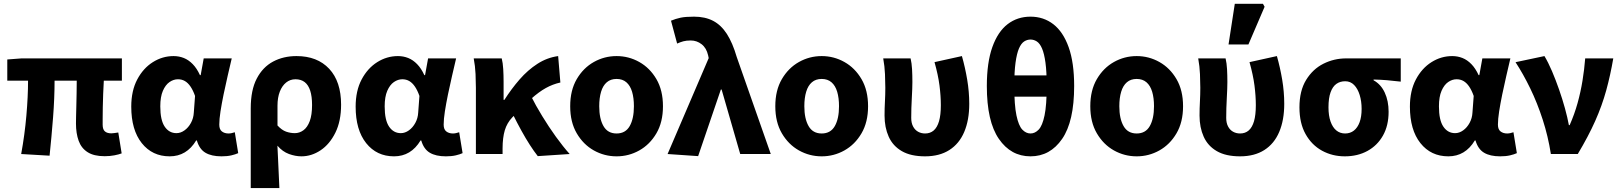

<svg xmlns="http://www.w3.org/2000/svg" viewBox="-20 -799 8406 996"><path d="M522.6 11.3Q467.1 11.3 434.5 -9.6Q401.8 -30.4 388 -68.7Q374.1 -107 374.1 -158.4Q374.1 -169.4 374.6 -193.4Q375.1 -217.5 376 -249.5Q376.9 -281.5 377.4 -315.4Q377.9 -349.3 378.1 -380.4H263.1Q263.1 -291.5 255.3 -190.2Q247.4 -89 237.2 8.6L89.9 0Q108.2 -100.1 116.8 -199.2Q125.5 -298.3 125.5 -380.4H17.8V-490.5L92 -496.1H612.3V-380.4H518.5Q516.7 -348.1 515.2 -312Q513.7 -275.8 513.2 -242.5Q512.7 -209.2 512.6 -185.1Q512.5 -160.9 512.5 -152.4Q512.5 -127.4 524.2 -117.4Q535.9 -107.3 557.6 -107.3Q565.1 -107.3 574.1 -108.8Q583.2 -110.3 593.6 -111.7L611.1 -3.3Q597 2.2 573.8 6.7Q550.6 11.3 522.6 11.3Z M860.3 12Q769.9 12 715.4 -56.6Q660.9 -125.1 660.9 -245.6Q660.9 -328.1 691.9 -386.7Q723 -445.3 773 -476.7Q822.9 -508.1 880.4 -508.1Q908.3 -508.1 933.4 -498.2Q958.5 -488.2 979.8 -466.3Q1001.2 -444.4 1017.3 -409.2H1021L1036.7 -496.1H1182.1Q1172.1 -453.2 1160.9 -405Q1149.6 -356.8 1139.9 -309.3Q1130.2 -261.9 1123.8 -221.2Q1117.5 -180.5 1117.5 -152.4Q1117.5 -127.6 1131.2 -117.1Q1144.9 -106.6 1165.5 -106.6Q1172.9 -106.6 1181.1 -108.3Q1189.4 -110 1198 -113L1215.7 -4.6Q1202.2 1.7 1180.4 6.9Q1158.7 12 1128.9 12Q1077.2 12 1045.8 -6.6Q1014.3 -25.2 1001.2 -70.3H997.6Q948.1 12 860.3 12ZM895.3 -108.3Q917.1 -108.3 937.1 -122.7Q957.2 -137 970.5 -161.4Q983.9 -185.8 985.4 -215.2L991.8 -301.3Q981.6 -330.4 968.4 -349.8Q955.3 -369.1 939.2 -378.5Q923.2 -387.8 903.1 -387.8Q880.4 -387.8 859.4 -373.4Q838.5 -359 825 -328Q811.5 -296.9 811.5 -247.2Q811.5 -175.5 834.5 -141.9Q857.4 -108.3 895.3 -108.3Z M1280.7 176.7V-237.2Q1280.7 -331.5 1311.9 -391.3Q1343.1 -451 1396.7 -479.6Q1450.2 -508.1 1517.9 -508.1Q1626.2 -508.1 1687.8 -442Q1749.4 -376 1749.4 -255.9Q1749.4 -170.8 1719.8 -110.8Q1690.1 -50.8 1643.1 -19.4Q1596 12 1543.6 12Q1512.6 12 1479.1 -0.1Q1445.7 -12.3 1419.1 -43.3Q1420.9 -5.2 1422.7 31.6Q1424.4 68.4 1426 104.3Q1427.7 140.2 1429.3 176.7ZM1509.3 -108.3Q1533.7 -108.3 1554.2 -123.4Q1574.7 -138.4 1586.8 -170.7Q1598.8 -202.9 1598.8 -254.2Q1598.8 -298.8 1589.3 -328.4Q1579.8 -358 1560.8 -372.9Q1541.8 -387.8 1512.6 -387.8Q1485.4 -387.8 1464.4 -371Q1443.4 -354.2 1431.4 -323.5Q1419.5 -292.8 1419.5 -250.6V-148.1Q1442 -123.8 1464.4 -116Q1486.8 -108.3 1509.3 -108.3Z M2024.3 12Q1933.9 12 1879.4 -56.6Q1824.9 -125.1 1824.9 -245.6Q1824.9 -328.1 1855.9 -386.7Q1887 -445.3 1937 -476.7Q1986.9 -508.1 2044.4 -508.1Q2072.3 -508.1 2097.4 -498.2Q2122.5 -488.2 2143.8 -466.3Q2165.2 -444.4 2181.3 -409.2H2185L2200.7 -496.1H2346.1Q2336.1 -453.2 2324.9 -405Q2313.6 -356.8 2303.9 -309.3Q2294.2 -261.9 2287.8 -221.2Q2281.5 -180.5 2281.5 -152.4Q2281.5 -127.6 2295.2 -117.1Q2308.9 -106.6 2329.5 -106.6Q2336.9 -106.6 2345.1 -108.3Q2353.4 -110 2362 -113L2379.7 -4.6Q2366.2 1.7 2344.4 6.9Q2322.7 12 2292.9 12Q2241.2 12 2209.8 -6.6Q2178.3 -25.2 2165.2 -70.3H2161.6Q2112.1 12 2024.3 12ZM2059.3 -108.3Q2081.1 -108.3 2101.1 -122.7Q2121.2 -137 2134.5 -161.4Q2147.9 -185.8 2149.4 -215.2L2155.8 -301.3Q2145.6 -330.4 2132.4 -349.8Q2119.3 -369.1 2103.2 -378.5Q2087.2 -387.8 2067.1 -387.8Q2044.4 -387.8 2023.4 -373.4Q2002.5 -359 1989 -328Q1975.5 -296.9 1975.5 -247.2Q1975.5 -175.5 1998.5 -141.9Q2021.4 -108.3 2059.3 -108.3Z M2448.7 0V-343.5Q2448.7 -373.3 2446.9 -415.1Q2445 -456.8 2437.4 -496.1H2582.7Q2588.6 -472.7 2590.5 -440.7Q2592.4 -408.6 2592.4 -373.6V-280.8H2596.4Q2633.1 -338.3 2675.5 -387Q2718 -435.7 2767.9 -467.9Q2817.7 -500.2 2875.4 -508.1L2886.9 -371Q2847.5 -362.3 2811.6 -342.4Q2775.8 -322.6 2734.7 -285.9Q2693.6 -249.1 2637.2 -189.8Q2610.2 -161.4 2598.7 -123.3Q2587.3 -85.2 2587.1 -29.4V0ZM2769.7 10.9Q2749.9 -14.3 2728.7 -47.2Q2707.4 -80.1 2685.4 -120.1Q2663.3 -160.1 2640.1 -206.7L2733.8 -302.2Q2758.6 -252.5 2792.6 -197Q2826.5 -141.4 2863.7 -89.7Q2901 -38.1 2935.2 0Z M3178.5 12Q3115.4 12 3060.6 -18.6Q3005.9 -49.3 2971.9 -107.4Q2937.9 -165.4 2937.9 -247.9Q2937.9 -330.5 2971.9 -388.6Q3005.9 -446.7 3060.6 -477.4Q3115.4 -508.1 3178.5 -508.1Q3241.6 -508.1 3296.3 -477.4Q3351.1 -446.7 3385.1 -388.6Q3419.1 -330.5 3419.1 -247.9Q3419.1 -165.4 3385.1 -107.4Q3351.1 -49.3 3296.3 -18.6Q3241.6 12 3178.5 12ZM3178.5 -106.6Q3224.7 -106.6 3246.6 -145Q3268.4 -183.3 3268.4 -247.9Q3268.4 -291 3258.9 -323Q3249.3 -354.9 3229.3 -372.2Q3209.2 -389.5 3178.5 -389.5Q3147.7 -389.5 3127.7 -372.2Q3107.6 -354.9 3098.1 -323Q3088.5 -291 3088.5 -247.9Q3088.5 -183.3 3110.5 -145Q3132.4 -106.6 3178.5 -106.6Z M3601.6 10.9 3443.1 0 3656.4 -497.6 3653.3 -512.1Q3644.7 -550.2 3619.6 -569.6Q3594.5 -589 3563.4 -589Q3540.5 -589 3524.9 -584.8Q3509.4 -580.6 3492.6 -573L3460.8 -691.6Q3485.2 -701.8 3510.6 -707.2Q3536 -712.6 3580.3 -712.6Q3637.7 -712.6 3679.3 -690.9Q3720.9 -669.2 3750.7 -622.9Q3780.4 -576.6 3801.6 -503.9L3978.4 0H3819.9L3723.4 -334.4H3719.4Z M4242.5 12Q4179.4 12 4124.6 -18.6Q4069.9 -49.3 4035.9 -107.4Q4001.9 -165.4 4001.9 -247.9Q4001.9 -330.5 4035.9 -388.6Q4069.9 -446.7 4124.6 -477.4Q4179.4 -508.1 4242.5 -508.1Q4305.6 -508.1 4360.3 -477.4Q4415.1 -446.7 4449.1 -388.6Q4483.1 -330.5 4483.1 -247.9Q4483.1 -165.4 4449.1 -107.4Q4415.1 -49.3 4360.3 -18.6Q4305.6 12 4242.5 12ZM4242.5 -106.6Q4288.7 -106.6 4310.6 -145Q4332.4 -183.3 4332.4 -247.9Q4332.4 -291 4322.9 -323Q4313.3 -354.9 4293.3 -372.2Q4273.2 -389.5 4242.5 -389.5Q4211.7 -389.5 4191.7 -372.2Q4171.6 -354.9 4162.1 -323Q4152.5 -291 4152.5 -247.9Q4152.5 -183.3 4174.5 -145Q4196.4 -106.6 4242.5 -106.6Z M4778.8 12Q4704.9 12 4658.4 -14.9Q4611.8 -41.8 4590.2 -89.8Q4568.6 -137.9 4568.6 -199.6Q4568.6 -236.2 4570.6 -272Q4572.6 -307.7 4572.6 -343.5Q4572.6 -373.3 4570.9 -414.3Q4569.2 -455.2 4561.7 -496.1H4703.7Q4709.6 -471.1 4711.3 -439.9Q4713 -408.6 4713 -373.6Q4713 -342.8 4710 -289.8Q4707 -236.8 4707 -187.4Q4707 -160.9 4716.7 -142.8Q4726.3 -124.7 4742.5 -115.7Q4758.8 -106.6 4779.1 -106.6Q4805.5 -106.6 4823.6 -122.2Q4841.7 -137.8 4851.2 -170.1Q4860.6 -202.3 4860.6 -253.1Q4860.6 -301.1 4853.6 -355.5Q4846.6 -409.9 4827.8 -476.7L4969.9 -508.1Q4986.8 -448.7 4997.4 -385.5Q5008 -322.4 5008 -260.3Q5008 -176 4982 -114.7Q4956 -53.4 4904.7 -20.7Q4853.5 12 4778.8 12Z M5325.7 12Q5223.9 12 5161.6 -78.6Q5099.2 -169.1 5099.2 -352.5Q5099.2 -474.4 5127.7 -554.5Q5156.2 -634.6 5207 -673.6Q5257.8 -712.6 5325.7 -712.6Q5393.6 -712.6 5444.4 -673.2Q5495.2 -633.8 5523.7 -554.1Q5552.2 -474.4 5552.2 -352.5Q5552.2 -169.1 5489.9 -78.6Q5427.6 12 5325.7 12ZM5325.7 -106.6Q5349.1 -106.6 5368.3 -126.8Q5387.5 -147 5398.6 -200.4Q5409.8 -253.8 5409.8 -352.5Q5409.8 -427.2 5403.3 -474.3Q5396.9 -521.4 5385.5 -547.6Q5374.2 -573.8 5358.6 -583.9Q5343.1 -593.9 5325.7 -593.9Q5308.4 -593.9 5292.8 -583.9Q5277.3 -573.8 5265.9 -547.6Q5254.6 -521.4 5248.1 -474.3Q5241.6 -427.2 5241.6 -352.5Q5241.6 -253.8 5252.8 -200.4Q5264 -147 5283.1 -126.8Q5302.3 -106.6 5325.7 -106.6ZM5178.2 -297.6V-408H5473.2V-297.6Z M5876.5 12Q5813.4 12 5758.6 -18.6Q5703.9 -49.3 5669.9 -107.4Q5635.9 -165.4 5635.9 -247.9Q5635.9 -330.5 5669.9 -388.6Q5703.9 -446.7 5758.6 -477.4Q5813.4 -508.1 5876.5 -508.1Q5939.6 -508.1 5994.3 -477.4Q6049.1 -446.7 6083.1 -388.6Q6117.1 -330.5 6117.1 -247.9Q6117.1 -165.4 6083.1 -107.4Q6049.1 -49.3 5994.3 -18.6Q5939.6 12 5876.5 12ZM5876.5 -106.6Q5922.7 -106.6 5944.6 -145Q5966.4 -183.3 5966.4 -247.9Q5966.4 -291 5956.9 -323Q5947.3 -354.9 5927.3 -372.2Q5907.2 -389.5 5876.5 -389.5Q5845.7 -389.5 5825.7 -372.2Q5805.6 -354.9 5796.1 -323Q5786.5 -291 5786.5 -247.9Q5786.5 -183.3 5808.5 -145Q5830.4 -106.6 5876.5 -106.6Z M6412.8 12Q6338.9 12 6292.4 -14.9Q6245.8 -41.8 6224.2 -89.8Q6202.6 -137.9 6202.6 -199.6Q6202.6 -236.2 6204.6 -272Q6206.6 -307.7 6206.6 -343.5Q6206.6 -373.3 6204.9 -414.3Q6203.2 -455.2 6195.7 -496.1H6337.7Q6343.6 -471.1 6345.3 -439.9Q6347 -408.6 6347 -373.6Q6347 -342.8 6344 -289.8Q6341 -236.8 6341 -187.4Q6341 -160.9 6350.7 -142.8Q6360.3 -124.7 6376.5 -115.7Q6392.8 -106.6 6413.1 -106.6Q6439.5 -106.6 6457.6 -122.2Q6475.7 -137.8 6485.2 -170.1Q6494.6 -202.3 6494.6 -253.1Q6494.6 -301.1 6487.6 -355.5Q6480.6 -409.9 6461.8 -476.7L6603.9 -508.1Q6620.8 -448.7 6631.4 -385.5Q6642 -322.4 6642 -260.3Q6642 -176 6616 -114.7Q6590 -53.4 6538.7 -20.7Q6487.5 12 6412.8 12ZM6353 -568.2 6385.5 -779.4H6531.5L6540.1 -763.9L6456.1 -568.2Z M6956.2 12Q6891.5 12 6838 -17.3Q6784.5 -46.6 6752.7 -103.3Q6720.9 -159.9 6720.9 -242.2Q6720.9 -328.1 6755.6 -384.5Q6790.4 -441 6845.6 -468.6Q6900.9 -496.1 6963.1 -496.1H7246.4V-375.5Q7206.1 -380.1 7175.1 -382.9Q7144.2 -385.6 7105.5 -386.4V-382.4Q7143.3 -361.9 7163.3 -318.8Q7183.4 -275.7 7183.4 -219.2Q7183.4 -147.6 7154.2 -95.9Q7125.1 -44.2 7073.8 -16.1Q7022.5 12 6956.2 12ZM6957.8 -106.6Q6984.4 -106.6 7003.5 -121.7Q7022.5 -136.7 7033 -165.1Q7043.4 -193.5 7043.4 -234Q7043.4 -273.5 7033.4 -306.1Q7023.4 -338.7 7004.5 -358.1Q6985.6 -377.5 6958.2 -377.5Q6931.6 -377.5 6912.3 -363.7Q6893 -349.9 6882.3 -320Q6871.5 -290.2 6871.5 -242.2Q6871.5 -199.3 6882.2 -168.8Q6892.8 -138.4 6912 -122.5Q6931.3 -106.6 6957.8 -106.6Z M7493.3 12Q7402.9 12 7348.4 -56.6Q7293.9 -125.1 7293.9 -245.6Q7293.9 -328.1 7324.9 -386.7Q7356 -445.3 7406 -476.7Q7455.9 -508.1 7513.4 -508.1Q7541.3 -508.1 7566.4 -498.2Q7591.5 -488.2 7612.8 -466.3Q7634.2 -444.4 7650.3 -409.2H7654L7669.7 -496.1H7815.1Q7805.1 -453.2 7793.9 -405Q7782.6 -356.8 7772.9 -309.3Q7763.2 -261.9 7756.8 -221.2Q7750.5 -180.5 7750.5 -152.4Q7750.5 -127.6 7764.2 -117.1Q7777.9 -106.6 7798.5 -106.6Q7805.9 -106.6 7814.1 -108.3Q7822.4 -110 7831 -113L7848.7 -4.6Q7835.2 1.7 7813.4 6.9Q7791.7 12 7761.9 12Q7710.2 12 7678.8 -6.6Q7647.3 -25.2 7634.2 -70.3H7630.6Q7581.1 12 7493.3 12ZM7528.3 -108.3Q7550.1 -108.3 7570.1 -122.7Q7590.2 -137 7603.5 -161.4Q7616.9 -185.8 7618.4 -215.2L7624.8 -301.3Q7614.6 -330.4 7601.4 -349.8Q7588.3 -369.1 7572.2 -378.5Q7556.2 -387.8 7536.1 -387.8Q7513.4 -387.8 7492.4 -373.4Q7471.5 -359 7458 -328Q7444.5 -296.9 7444.5 -247.2Q7444.5 -175.5 7467.5 -141.9Q7490.4 -108.3 7528.3 -108.3Z M8025.2 0Q8010.8 -91.9 7982.8 -178.4Q7954.8 -264.8 7918.2 -340.3Q7881.5 -415.8 7841.8 -476.4L7991.8 -508.1Q8011.7 -475 8031 -429.8Q8050.2 -384.6 8067.5 -335.1Q8084.9 -285.5 8098.1 -237.5Q8111.3 -189.5 8118.6 -149.8H8122.6Q8147.5 -206.1 8163.6 -264Q8179.7 -321.9 8189.2 -380.4Q8198.7 -439 8203.2 -496.1H8348.9Q8333.8 -408.4 8312.2 -329.8Q8290.6 -251.2 8255.1 -171.4Q8219.6 -91.7 8164.7 0Z"/></svg>

Font: Source Sans 3 VF
Style: Regular
Weight: 200
Designer: Paul D. Hunt
Foundry: Adobe
Version: Version 3.046;hotconv 1.0.118;makeotfexe 2.5.65603